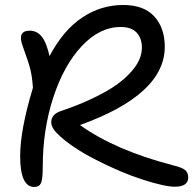

<svg xmlns="http://www.w3.org/2000/svg" viewBox="-20 -721 768 763"><path d="M116.2 22Q60.1 22 60.1 -101.1Q60.1 -204.1 110.8 -372.1Q107.9 -416 100.8 -444.6Q93.8 -473.1 71.8 -533.2Q45.9 -599.1 98.1 -599.1Q126.5 -599.1 145.5 -575.9Q164.6 -552.7 176.8 -498Q231.4 -601.1 306.4 -651.1Q381.3 -701.2 469.2 -701.2Q552.2 -701.2 593.5 -655.3Q634.8 -609.4 634.8 -535.2Q634.8 -345.2 297.9 -224.1Q437 -124 668 -64Q702.6 -55.7 715.3 -45.4Q728 -35.2 728 -16.1Q728 21 674.8 21Q634.8 21 546.9 -7.3Q459 -35.6 357.9 -87.6Q256.8 -139.6 204.1 -193.8Q179.2 -220.2 184.6 -244.6Q189.9 -269 222.2 -279.8Q293 -303.7 349.1 -330.6Q405.3 -357.4 441.2 -382.8Q477.1 -408.2 500.7 -435.1Q524.4 -461.9 534.2 -485.4Q543.9 -508.8 543.9 -532.2Q543.9 -568.4 523.2 -591.1Q502.4 -613.8 459 -613.8Q376.5 -613.8 305.2 -538.1Q233.9 -462.4 191.9 -334.2Q149.9 -206.1 149.9 -58.1Q149.9 -8.3 142.8 6.8Q135.7 22 116.2 22Z"/></svg>

Font: Shantell Sans Irregular Bouncy
Style: Regular
Weight: 400
Designer: Stephen Nixon, Anya Danilova, Shantell Martin
Foundry: Arrow Type
Version: Version 1.006;[9816181b4]